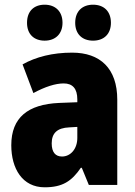

<svg xmlns="http://www.w3.org/2000/svg" viewBox="-20 -787 573 817"><path d="M95 -690C95 -641 125 -614 170 -614C215 -614 246 -642 246 -690C246 -739 215 -767 170 -767C125 -767 95 -740 95 -690ZM300 -690C300 -642 330 -614 376 -614C422 -614 452 -642 452 -690C452 -739 422 -767 376 -767C331 -767 300 -740 300 -690ZM287 -563C204 -563 133 -545 76 -513L122 -391C172 -418 216 -432 251 -432C289 -432 309 -410 309 -364V-352L231 -349C99 -343 28 -287 28 -169C28 -70 75 10 170 10C246 10 285 -16 324 -73H328L358 0H479V-363C479 -496 406 -563 287 -563ZM275 -245 309 -247V-200C309 -153 280 -121 244 -121C216 -121 200 -139 200 -177C200 -220 223 -243 275 -245Z"/></svg>

Font: Noto Sans Gurmukhi Condensed Black
Style: Regular
Weight: 900
Width: 3
Designer: Jelle Bosma - Monotype Design Team
Foundry: Monotype Imaging Inc.
Version: Version 2.004